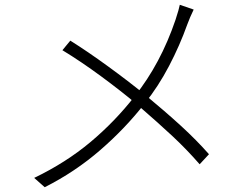

<svg xmlns="http://www.w3.org/2000/svg" viewBox="-20 -764 1040 803"><path d="M763 -661Q732 -574 687 -488Q642 -402 585 -331Q505 -228 399.5 -136.5Q294 -45 167 19L123 -20Q256 -84 358.5 -170Q461 -256 543 -361Q652 -498 714 -681Q729 -727 732 -744L790 -724Q774 -691 763 -661ZM585 -369Q672 -297 737 -237.5Q802 -178 854 -119L815 -77Q760 -140 701 -195Q642 -250 551 -329Q488 -382 404 -444Q320 -506 241 -554L274 -594Q346 -549 432.5 -486Q519 -423 585 -369Z"/></svg>

Font: Merged Yaku Han JP Light
Style: Regular
Weight: 300
Designer: Ryoko NISHIZUKA 西塚涼子 (kana, bopomofo & ideographs); Paul D. Hunt (Latin, Greek & Cyrillic); Sandoll Communications 산돌커뮤니
Foundry: Adobe
Version: Version 2.004